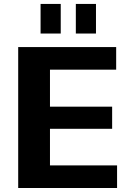

<svg xmlns="http://www.w3.org/2000/svg" viewBox="-20 -934 641 954"><path d="M193.1 -112.2H561.7V0H70.4V-700H557.2V-587.8H193.1L228.3 -674.6V-345.9L193.1 -403.9H537.2V-294.1H193.1L228.3 -352.1V-25.4ZM281.8 -914.4V-767.4H181.6V-914.4ZM456.9 -914.4V-767.4H356.8V-914.4Z"/></svg>

Font: Pathway Extreme 8pt Thin
Style: Regular
Weight: 100
Version: Version 1.001;gftools[0.9.26]